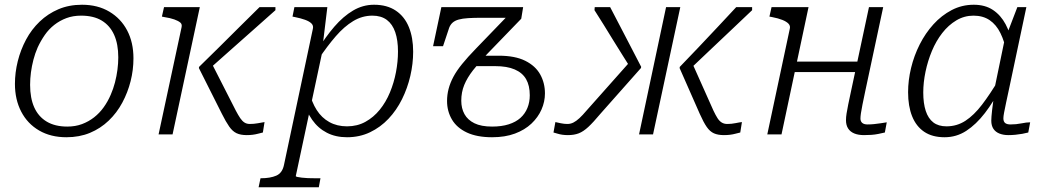

<svg xmlns="http://www.w3.org/2000/svg" viewBox="-20 -567 4407 810"><path d="M447 -167Q458 -192 465 -219Q472 -246 475.5 -273Q479 -300 479 -325Q479 -381 461.5 -420Q444 -459 409.5 -480Q375 -501 322 -501Q288 -501 260 -490.5Q232 -480 209 -462Q186 -444 169 -419.5Q152 -395 139 -367Q128 -342 121 -315Q114 -288 110.5 -261.5Q107 -235 107 -209Q107 -153 124.5 -114Q142 -75 177 -54Q212 -33 264 -33Q298 -33 326 -43.5Q354 -54 377 -72Q400 -90 417.5 -114.5Q435 -139 447 -167ZM43 -213Q43 -261 55 -309Q67 -357 90 -400Q113 -443 147.5 -476Q182 -509 226.5 -528Q271 -547 326 -547Q392 -547 441 -518Q490 -489 516.5 -438.5Q543 -388 543 -321Q543 -272 531 -224.5Q519 -177 496 -134Q473 -91 438.5 -58Q404 -25 359.5 -6.5Q315 12 260 12Q194 12 145 -16.5Q96 -45 69.5 -96Q43 -147 43 -213Z M975 -100 870 -306 856 -270Q902 -311 950.5 -354Q999 -397 1047.5 -440Q1096 -483 1142 -524V-537H1075Q1033 -496 990 -453Q947 -410 904.5 -368Q862 -326 820 -285L819 -280L916 -87Q933 -53 947 -33Q961 -13 978 -5Q995 3 1021 3Q1034 3 1046 1.5Q1058 0 1069 -3Q1080 -6 1089 -8L1096 -52Q1084 -50 1067.5 -47Q1051 -44 1034 -44Q1021 -44 1011.5 -50Q1002 -56 993.5 -68.5Q985 -81 975 -100ZM649 0H708L823 -537H672L663 -497L673 -495Q699 -491 715.5 -485Q732 -479 740.5 -472Q749 -465 746 -452Z M1071 223 1079 185H1081Q1120 185 1145.5 174Q1171 163 1178 129L1300 -446Q1303 -459 1294 -468Q1285 -477 1267 -483.5Q1249 -490 1224 -495L1214 -497L1222 -537H1361L1342 -380L1346 -378L1228 175Q1227 178 1234.5 179.5Q1242 181 1253.5 182.5Q1265 184 1279 184.5Q1293 185 1307 185H1332L1325 223ZM1259 -145 1285 -180Q1295 -136 1316 -103Q1337 -70 1369.5 -52Q1402 -34 1444 -34Q1487 -34 1521.5 -53Q1556 -72 1582 -104Q1608 -136 1625 -177Q1642 -218 1650.5 -262.5Q1659 -307 1659 -350Q1659 -397 1647.5 -431Q1636 -465 1612 -483Q1588 -501 1551 -501Q1508 -501 1470 -478Q1432 -455 1396.5 -414Q1361 -373 1324 -318L1317 -352Q1353 -411 1390.5 -454.5Q1428 -498 1469.5 -522.5Q1511 -547 1558 -547Q1613 -547 1650 -522Q1687 -497 1705 -452.5Q1723 -408 1723 -349Q1723 -298 1711 -246.5Q1699 -195 1676 -148.5Q1653 -102 1619 -66Q1585 -30 1541 -9Q1497 12 1444 12Q1396 12 1359 -7Q1322 -26 1297 -61.5Q1272 -97 1259 -145Z M2035 -339Q2000 -302 1975.5 -270.5Q1951 -239 1938.5 -208.5Q1926 -178 1926 -142Q1926 -110 1939.5 -85.5Q1953 -61 1981.5 -47Q2010 -33 2056 -33Q2096 -33 2126 -42.5Q2156 -52 2175.5 -69.5Q2195 -87 2205 -111.5Q2215 -136 2215 -165Q2215 -206 2199.5 -233Q2184 -260 2151.5 -274Q2119 -288 2069 -288H1952L1990 -332H2084Q2153 -332 2196 -310.5Q2239 -289 2259 -253Q2279 -217 2279 -173Q2279 -138 2264.5 -105Q2250 -72 2222 -45.5Q2194 -19 2152.5 -3.5Q2111 12 2056 12Q1992 12 1949.5 -8Q1907 -28 1886.5 -63Q1866 -98 1866 -141Q1866 -167 1872.5 -192Q1879 -217 1892.5 -242.5Q1906 -268 1929.5 -297Q1953 -326 1987 -361L2126 -505L2139 -492H2012Q1979 -492 1955 -490.5Q1931 -489 1915 -484.5Q1899 -480 1889.5 -471.5Q1880 -463 1875 -450L1849 -372H1807L1842 -537H2187L2179 -488Z M2990 -100 2898 -306 2884 -269Q2926 -309 2972.5 -353Q3019 -397 3065.5 -441Q3112 -485 3153 -524V-537H3086Q3050 -498 3009 -454.5Q2968 -411 2927 -367.5Q2886 -324 2848 -285L2847 -280L2932 -87Q2948 -51 2961.5 -31.5Q2975 -12 2992 -4.5Q3009 3 3034 3Q3048 3 3060 1.5Q3072 0 3083 -3Q3094 -6 3103 -8L3110 -52Q3100 -51 3083 -47.5Q3066 -44 3048 -44Q3035 -44 3025 -50Q3015 -56 3007 -68.5Q2999 -81 2990 -100ZM2676 0H2735L2850 -537H2790ZM2454 -100Q2438 -81 2424.5 -68.5Q2411 -56 2399 -50Q2387 -44 2374 -44Q2360 -44 2346 -47Q2332 -50 2323 -52L2315 -8Q2323 -6 2332.5 -3Q2342 0 2353 1.5Q2364 3 2376 3Q2402 3 2421.5 -4.5Q2441 -12 2462 -31.5Q2483 -51 2513 -87L2684 -280L2685 -285Q2665 -324 2642 -368Q2619 -412 2596.5 -455.5Q2574 -499 2554 -537H2489L2488 -524Q2507 -495 2526.5 -463Q2546 -431 2566.5 -398Q2587 -365 2607 -333Q2627 -301 2646 -271L2637 -306Z M3304 -263H3610L3620 -307H3314ZM3217 0H3277L3391 -537H3235L3226 -497L3237 -495Q3263 -490 3280.5 -483Q3298 -476 3306.5 -467Q3315 -458 3312 -446ZM3610 -67Q3610 -75 3612 -89Q3614 -103 3618.5 -125.5Q3623 -148 3630 -181L3706 -537H3646L3570 -181Q3563 -149 3558.5 -126.5Q3554 -104 3551.5 -88.5Q3549 -73 3549 -60Q3549 -39 3558 -25Q3567 -11 3584 -4Q3601 3 3625 3Q3640 3 3655.5 2Q3671 1 3685.5 -2Q3700 -5 3713 -8L3721 -51Q3709 -49 3695.5 -47Q3682 -45 3668 -43.5Q3654 -42 3640 -42Q3625 -42 3617.5 -48.5Q3610 -55 3610 -67Z M4252 -376 4228 -342Q4218 -392 4200.5 -427.5Q4183 -463 4155 -482Q4127 -501 4087 -501Q4048 -501 4014.5 -481Q3981 -461 3955 -427.5Q3929 -394 3911.5 -352Q3894 -310 3884.5 -264.5Q3875 -219 3875 -177Q3875 -131 3885.5 -99Q3896 -67 3917.5 -50.5Q3939 -34 3973 -34Q4017 -34 4053 -57.5Q4089 -81 4123 -125.5Q4157 -170 4194 -232L4204 -201Q4172 -138 4135 -90Q4098 -42 4056.5 -15Q4015 12 3965 12Q3913 12 3879 -11Q3845 -34 3828 -76.5Q3811 -119 3811 -178Q3811 -228 3823.5 -280Q3836 -332 3860 -379.5Q3884 -427 3918 -464.5Q3952 -502 3995 -524.5Q4038 -547 4088 -547Q4136 -547 4169 -525Q4202 -503 4222.5 -464.5Q4243 -426 4252 -376ZM4310 -537 4238 -197Q4230 -160 4224.5 -134Q4219 -108 4216 -92Q4213 -76 4213 -68Q4213 -54 4220.5 -48Q4228 -42 4243 -42Q4267 -42 4289 -46.5Q4311 -51 4326 -51L4318 -8Q4307 -5 4293 -2.5Q4279 0 4264 1.5Q4249 3 4234 3Q4213 3 4196.5 -3.5Q4180 -10 4171 -23.5Q4162 -37 4162 -58Q4162 -72 4165.5 -103Q4169 -134 4174 -169L4171 -171L4219 -403L4224 -412L4272 -537Z"/></svg>

Font: Roboto Serif ExtraLight
Style: Italic
Weight: 250
Italic angle: -10°
Designer: Greg Gazdowicz
Foundry: Commercial Type
Version: Version 1.008